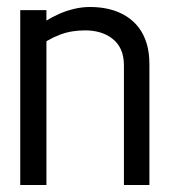

<svg xmlns="http://www.w3.org/2000/svg" viewBox="-20 -530 484 550"><path d="M335 -342V0H408V-345Q408 -380 400 -406Q392 -432 377 -451.5Q362 -471 341 -484Q320 -497 294 -503.5Q268 -510 238 -510Q215 -510 192 -504.5Q169 -499 149 -490Q129 -481 113 -471V-501H38V0H113V-412Q132 -423 150 -430Q168 -437 186.5 -440Q205 -443 224 -443Q246 -443 265.5 -437.5Q285 -432 301 -420Q317 -408 326 -389Q335 -370 335 -342Z"/></svg>

Font: Advent Pro Medium
Style: Regular
Weight: 500
Designer: VivaRado, Andreas Kalpakidis
Foundry: VivaRado, Andreas Kalpakidis
Version: Version 3.000